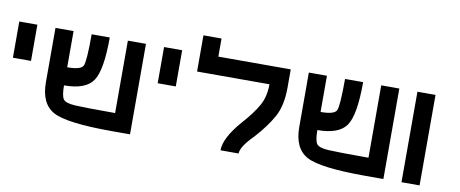

<svg xmlns="http://www.w3.org/2000/svg" viewBox="-65 -1028 3131 1306"><g transform="rotate(10 1500.0 -375.0)"><path d="M125 -625V-375H0V-625Z M750 -625H875V0H750Q437.5 0 343.8 -50.8Q250 -101.6 250 -250V-625H375V-375Q468.8 -375 484.4 -406.2Q500 -437.5 500 -625H625Q625 -398.4 574.2 -324.2Q523.4 -250 375 -250Q375 -179.7 390.6 -156.2Q406.2 -132.8 472.7 -128.9Q539.1 -125 750 -125Z M1125 -625V-375H1000V-625Z M1375 -750V-625H1875V-500Q1875 -375 1832 -296.9Q1789.1 -218.8 1710.9 -132.8Q1625 -46.9 1625 0H1500Q1500 -85.9 1609.4 -210.9Q1679.7 -289.1 1714.8 -351.6Q1750 -414.1 1750 -500H1250V-625V-750Z M2500 -625H2625V0H2500Q2187.5 0 2093.8 -50.8Q2000 -101.6 2000 -250V-625H2125V-375Q2218.8 -375 2234.4 -406.2Q2250 -437.5 2250 -625H2375Q2375 -398.4 2324.2 -324.2Q2273.4 -250 2125 -250Q2125 -179.7 2140.6 -156.2Q2156.2 -132.8 2222.7 -128.9Q2289.1 -125 2500 -125Z M2875 -625V0H2750V-625Z"/></g></svg>

Font: CraftyPE
Style: Regular
Weight: 400
Designer: Erek Butcher
Foundry: Haunted Coop
Version: Version 0.018;April 4, 2024;FontCreator 15.0.0.2962 64-bit